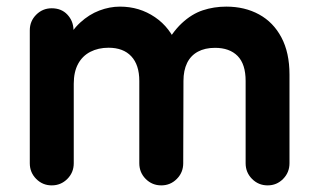

<svg xmlns="http://www.w3.org/2000/svg" viewBox="-20 -550 960 580"><path d="M136.2 10Q108.8 10 89.4 -9.5Q70 -29 70 -56.8V-458.5Q70 -486.2 89.4 -505.6Q108.8 -525 136.2 -525Q165.5 -525 183.4 -506Q201.2 -487 202 -460.8L203.5 -415.5L175.2 -418.2Q195.5 -457.2 222.4 -481.9Q249.2 -506.5 280.2 -518.2Q311.2 -530 342.5 -530Q401.2 -530 448 -498.2Q494.8 -466.5 516.5 -409L471 -398.2Q498.5 -451.2 528.8 -479.5Q559 -507.8 592.6 -518.9Q626.2 -530 663.5 -530Q719.5 -530 762.6 -506.4Q805.8 -482.8 830.1 -436.9Q854.5 -391 854.5 -325V-56.8Q854.5 -29 835.2 -9.5Q816 10 788.5 10Q760.8 10 741.4 -9.5Q722 -29 722 -56.8V-305.5Q722 -356.2 697.8 -380.9Q673.5 -405.5 629.5 -405.5Q599.2 -405.5 577.8 -393.9Q556.2 -382.2 545.2 -359.8Q534.2 -337.2 534.2 -305.5L533.5 -56.8Q533.5 -29 514.1 -9.5Q494.8 10 467.2 10Q439.5 10 420.1 -9.5Q400.8 -29 400.8 -56.8V-305.5Q400.8 -354 376.6 -379.9Q352.5 -405.8 307.8 -405.8Q277 -405.8 253 -393.5Q229 -381.2 215.9 -357Q202.8 -332.8 202.8 -296.8V-56.8Q202.8 -29 183.4 -9.5Q164 10 136.2 10Z"/></svg>

Font: National Park
Style: Regular
Weight: 400
Designer: Andrea Herstowski, Ben Hoepner
Version: Version 1.009